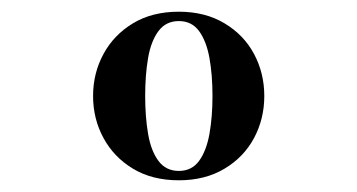

<svg xmlns="http://www.w3.org/2000/svg" viewBox="-20 -783 610 328"><path d="M285.5 -475Q240 -475 207.2 -494.8Q174.5 -514.5 156.8 -547.2Q139 -580 139 -619Q139 -658 156.8 -690.8Q174.5 -723.5 207.2 -743.2Q240 -763 285.5 -763Q330.5 -763 363.5 -743.2Q396.5 -723.5 414 -690.8Q431.5 -658 431.5 -619Q431.5 -580 414 -547.2Q396.5 -514.5 363.5 -494.8Q330.5 -475 285.5 -475ZM285.5 -491Q307.5 -491 320 -508Q332.5 -525 337.8 -554.2Q343 -583.5 343 -619Q343 -655 337.8 -684Q332.5 -713 320 -730Q307.5 -747 285.5 -747Q263.5 -747 250.8 -730Q238 -713 233 -684Q228 -655 228 -619Q228 -583.5 233 -554.2Q238 -525 250.8 -508Q263.5 -491 285.5 -491Z"/></svg>

Font: Bodoni Moda 9pt
Style: Bold
Weight: 700
Designer: Owen Earl
Foundry: indestructible type
Version: Version 2.005